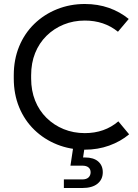

<svg xmlns="http://www.w3.org/2000/svg" viewBox="-20 -735 689 962"><path d="M405 15Q331 15 266 -11Q201 -37 152 -84.5Q103 -132 76 -197.5Q49 -263 49 -342V-358Q49 -437 76 -502.5Q103 -568 152 -615.5Q201 -663 266 -689Q331 -715 405 -715Q470 -715 525.5 -695.5Q581 -676 625 -640L571 -576Q502 -632 405 -632Q348 -632 299 -612Q250 -592 213 -555.5Q176 -519 156 -469Q136 -419 136 -358V-342Q136 -281 156 -231Q176 -181 213 -144.5Q250 -108 299 -88Q348 -68 405 -68Q504 -68 573 -127L627 -62Q584 -26 527 -5.5Q470 15 405 15ZM392 207H300V164H392Q413 164 423.5 154Q434 144 434 128Q434 113 423.5 104Q413 95 392 95H333L350 -18H407L394 69L358 54H406Q449 54 472 74Q495 94 495 128Q495 164 468.5 185.5Q442 207 392 207Z"/></svg>

Font: SUSE
Style: Regular
Weight: 400
Designer: Rene Bieder
Foundry: SUSE
Version: Version 1.000